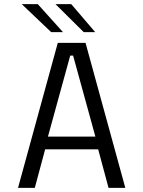

<svg xmlns="http://www.w3.org/2000/svg" viewBox="-20 -907 690 927"><path d="M585 0H504L454 -186H198L148 0H67L259 -700H393ZM319 -638.5 211.5 -247.5H440.5L333 -638.5ZM384 -752 248 -887H324L439.5 -752ZM227 -752 85 -887H162.5L284 -752Z"/></svg>

Font: Trispace Light
Style: Regular
Weight: 300
Designer: Tyler Finck
Foundry: Etcetera Type Company
Version: Version 1.210; ttfautohint (v1.8.3)